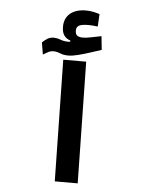

<svg xmlns="http://www.w3.org/2000/svg" viewBox="-57 -876 699 921"><g transform="rotate(5 293.0 -415.0)"><path d="M241.7 0 231.4 -585H341.8L352.1 0ZM131.8 -601.1 122.1 -658.7Q134.8 -670.9 147.5 -678.5Q160.2 -686 175.8 -686Q192.9 -686 210 -679.4Q227.1 -672.9 246.6 -672.9Q258.3 -672.9 264.6 -675Q271 -677.2 286.1 -681.6L282.2 -653.8L257.8 -668L256.8 -679.7Q237.3 -686 226.8 -700.9Q216.3 -715.8 216.3 -742.2Q216.3 -783.7 243.9 -806.6Q271.5 -829.6 320.3 -829.6Q337.9 -829.6 355.7 -825.9Q373.5 -822.3 385.7 -817.9L382.3 -757.8Q371.1 -759.3 359.1 -760.3Q347.2 -761.2 338.9 -761.2Q306.2 -761.2 292.7 -754.2Q279.3 -747.1 279.3 -730Q279.3 -712.9 287.8 -705.8Q296.4 -698.7 316.9 -698.7Q331.5 -698.7 356.7 -703.9Q381.8 -709 404.3 -713.4L411.1 -647.9Q385.7 -639.6 356.4 -630.1Q327.1 -620.6 300 -613.8Q272.9 -606.9 253.4 -606.9Q230.5 -606.9 213.9 -614Q197.3 -621.1 181.2 -621.1Q167.5 -621.1 156.5 -615.2Q145.5 -609.4 131.8 -601.1Z"/></g></svg>

Font: Cascadia Mono Medium
Style: Regular
Weight: 500
Monospace: yes
Designer: Aaron Bell
Foundry: Saja Typeworks
Version: Version 2407.024